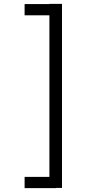

<svg xmlns="http://www.w3.org/2000/svg" viewBox="-20 -770 470 991"><path d="M269 201H107V143H235V-691H107V-749H235V-750H300V200H269Z"/></svg>

Font: Antic
Style: Regular
Weight: 400
Designer: Santiago Orozco
Foundry: Typemade
Version: Version 1.0012